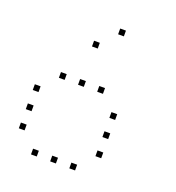

<svg xmlns="http://www.w3.org/2000/svg" viewBox="-132 -871 865 942"><g transform="rotate(20 300.0 -400.0)"><path d="M336 -765Q335 -765 335 -765Q335 -765 335 -764V-736Q335 -735 335 -735Q335 -735 336 -735H364Q365 -735 365 -735Q365 -735 365 -736V-764Q365 -765 365 -765Q365 -765 364 -765ZM236 -665Q235 -665 235 -665Q235 -665 235 -664V-636Q235 -635 235 -635Q235 -635 236 -635H264Q265 -635 265 -635Q265 -635 265 -636V-664Q265 -665 265 -665Q265 -665 264 -665ZM136 -465Q135 -465 135 -465Q135 -465 135 -464V-436Q135 -435 135 -435Q135 -435 136 -435H164Q165 -435 165 -435Q165 -435 165 -436V-464Q165 -465 165 -465Q165 -465 164 -465ZM236 -465Q235 -465 235 -465Q235 -465 235 -464V-436Q235 -435 235 -435Q235 -435 236 -435H264Q265 -435 265 -435Q265 -435 265 -436V-464Q265 -465 265 -465Q265 -465 264 -465ZM336 -465Q335 -465 335 -465Q335 -465 335 -464V-436Q335 -435 335 -435Q335 -435 336 -435H364Q365 -435 365 -435Q365 -435 365 -436V-464Q365 -465 365 -465Q365 -465 364 -465ZM36 -365Q35 -365 35 -365Q35 -365 35 -364V-336Q35 -335 35 -335Q35 -335 36 -335H64Q65 -335 65 -335Q65 -335 65 -336V-364Q65 -365 65 -365Q65 -365 64 -365ZM436 -365Q435 -365 435 -365Q435 -365 435 -364V-336Q435 -335 435 -335Q435 -335 436 -335H464Q465 -335 465 -335Q465 -335 465 -336V-364Q465 -365 465 -365Q465 -365 464 -365ZM36 -265Q35 -265 35 -265Q35 -265 35 -264V-236Q35 -235 35 -235Q35 -235 36 -235H64Q65 -235 65 -235Q65 -235 65 -236V-264Q65 -265 65 -265Q65 -265 64 -265ZM436 -265Q435 -265 435 -265Q435 -265 435 -264V-236Q435 -235 435 -235Q435 -235 436 -235H464Q465 -235 465 -235Q465 -235 465 -236V-264Q465 -265 465 -265Q465 -265 464 -265ZM36 -165Q35 -165 35 -165Q35 -165 35 -164V-136Q35 -135 35 -135Q35 -135 36 -135H64Q65 -135 65 -135Q65 -135 65 -136V-164Q65 -165 65 -165Q65 -165 64 -165ZM436 -165Q435 -165 435 -165Q435 -165 435 -164V-136Q435 -135 435 -135Q435 -135 436 -135H464Q465 -135 465 -135Q465 -135 465 -136V-164Q465 -165 465 -165Q465 -165 464 -165ZM136 -65Q135 -65 135 -65Q135 -65 135 -64V-36Q135 -35 135 -35Q135 -35 136 -35H164Q165 -35 165 -35Q165 -35 165 -36V-64Q165 -65 165 -65Q165 -65 164 -65ZM236 -65Q235 -65 235 -65Q235 -65 235 -64V-36Q235 -35 235 -35Q235 -35 236 -35H264Q265 -35 265 -35Q265 -35 265 -36V-64Q265 -65 265 -65Q265 -65 264 -65ZM336 -65Q335 -65 335 -65Q335 -65 335 -64V-36Q335 -35 335 -35Q335 -35 336 -35H364Q365 -35 365 -35Q365 -35 365 -36V-64Q365 -65 365 -65Q365 -65 364 -65Z"/></g></svg>

Font: Doto Black Thin
Style: Regular
Weight: 250
Monospace: yes
Version: Version 1.000